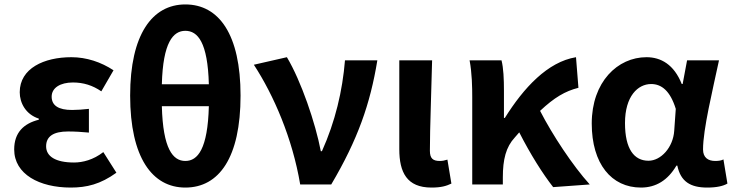

<svg xmlns="http://www.w3.org/2000/svg" viewBox="-20 -832 3309 866"><path d="M299 14C371 14 433 -1 505 -53L446 -146C401 -111 353 -99 314 -99C230 -99 188 -127 188 -172C188 -217 221 -239 287 -239C318 -239 349 -237 381 -234V-341C354 -338 328 -336 305 -336C244 -336 213 -356 213 -396C213 -436 252 -460 309 -460C356 -460 398 -447 437 -420L492 -515C436 -552 370 -574 302 -574C179 -574 69 -524 69 -416C69 -368 96 -316 155 -297V-292C87 -275 44 -234 44 -158C44 -46 158 14 299 14Z M816 -812C667 -812 567 -677 567 -401C567 -121 667 14 816 14C968 14 1065 -121 1065 -401C1065 -676 968 -812 816 -812ZM922 -452H710C715 -641 761 -693 816 -693C872 -693 917 -641 922 -452ZM710 -353H922C917 -160 872 -106 816 -106C760 -106 715 -160 710 -353Z M1334 0H1474C1594 -203 1650 -364 1682 -560H1536C1525 -423 1492 -283 1432 -150H1427C1403 -277 1338 -467 1274 -574L1125 -540C1215 -402 1299 -208 1334 0Z M1926 14C1970 14 1993 7 2016 -4L1998 -112C1986 -108 1975 -106 1964 -106C1933 -106 1919 -117 1919 -152C1919 -256 1926 -424 1929 -560H1781V-159C1781 -55 1815 14 1926 14Z M2475 12 2640 0C2563 -85 2472 -223 2416 -332C2480 -392 2529 -421 2589 -436L2578 -574C2450 -553 2342 -436 2257 -300H2253V-423C2253 -475 2251 -525 2242 -560H2098C2109 -503 2110 -437 2110 -393V0H2248V-32C2248 -113 2262 -169 2302 -212L2322 -235C2373 -135 2428 -48 2475 12Z M2871 14C2939 14 2992 -19 3031 -85H3035C3050 -13 3094 14 3170 14C3213 14 3242 7 3261 -4L3243 -113C3234 -108 3222 -106 3206 -106C3174 -106 3151 -121 3151 -158C3151 -249 3194 -424 3223 -560H3079L3059 -453H3055C3020 -541 2961 -574 2896 -574C2766 -574 2649 -463 2649 -275C2649 -93 2738 14 2871 14ZM2905 -107C2840 -107 2799 -160 2799 -277C2799 -398 2857 -453 2917 -453C2964 -453 3003 -422 3028 -341L3021 -242C3016 -167 2961 -107 2905 -107Z"/></svg>

Font: Spoqa Han Sans Neo Bold
Style: Bold
Weight: 700
Designer: [Spoqa Han Sans Neo] Dong-huui Kim  Younghwa Kang  Yujin Lee  [Noto Sans] Ryoko NISHIZUKA  (kana & ideographs); Paul D. 
Foundry: Spoqa (http://www.spoqa-han-sans.com)
Version: Version 1.100;hotconv 1.0.109;makeotfexe 2.5.65596